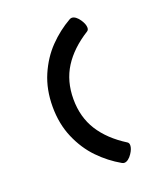

<svg xmlns="http://www.w3.org/2000/svg" viewBox="-152 -778 904 1050"><g transform="rotate(-20 300.0 -253.0)"><path d="M390.1 -675.3Q401.4 -675.3 413.3 -666.3Q425.3 -657.2 435.1 -642.1Q452.6 -615.7 452.6 -595.7Q452.6 -582.5 443.8 -576.7Q346.2 -515.6 296.4 -436.8Q246.6 -357.9 246.6 -253.4Q246.6 -148.9 296.4 -70.1Q346.2 8.8 443.8 69.8Q452.6 75.7 452.6 88.9Q452.6 108.9 435.1 135.3Q425.3 150.4 413.3 159.4Q401.4 168.5 390.1 168.5Q383.3 168.5 376.5 164.6Q308.6 126 252.2 67.9Q195.8 9.8 160.6 -71.8Q125.5 -153.3 125.5 -253.4Q125.5 -353.5 160.6 -435.1Q195.8 -516.6 252.2 -574.7Q308.6 -632.8 376.5 -671.4Q383.3 -675.3 390.1 -675.3Z"/></g></svg>

Font: Courier Prime
Style: Bold
Weight: 700
Designer: Alan Dague-Greene, Quote-Unquote Apps
Foundry: Quote-Unquote Apps
Version: Version 3.018